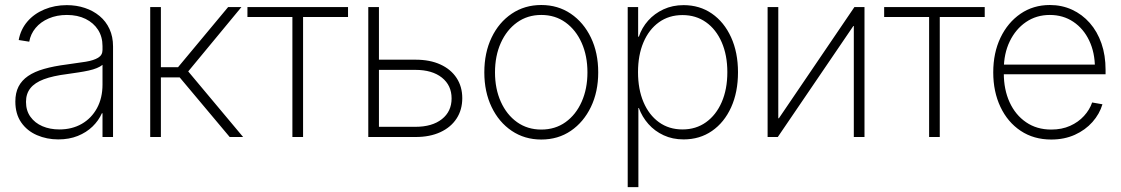

<svg xmlns="http://www.w3.org/2000/svg" viewBox="-20 -558 4565 782"><path d="M217.3 9.8Q170.4 9.8 130.4 -7.6Q90.3 -24.9 66.4 -59.3Q42.5 -93.8 42.5 -144.5Q42.5 -179.7 55.4 -205.1Q68.4 -230.5 94.2 -248.3Q120.1 -266.1 159.4 -277.3Q198.7 -288.6 252 -295.4Q296.9 -301.3 329.3 -306.6Q361.8 -312 379.6 -322.8Q397.5 -333.5 397.5 -354.5V-370.1Q397.5 -408.2 379.4 -436.5Q361.3 -464.8 328.6 -481Q295.9 -497.1 252.4 -497.1Q211.4 -497.1 178.5 -482.9Q145.5 -468.8 125 -444.1Q104.5 -419.4 99.1 -388.2L56.2 -395Q64 -438 91.3 -470Q118.7 -502 160.6 -519.5Q202.6 -537.1 252 -537.1Q291.5 -537.1 325.7 -525.6Q359.9 -514.2 385.7 -492.7Q411.6 -471.2 426 -439.9Q440.4 -408.7 440.4 -369.1V0H397.5V-96.7H395Q381.8 -66.9 356.9 -42.7Q332 -18.6 296.9 -4.4Q261.7 9.8 217.3 9.8ZM221.7 -30.8Q273.4 -30.8 313 -53.5Q352.5 -76.2 375 -117.4Q397.5 -158.7 397.5 -213.9V-293.9Q388.7 -286.6 374.5 -280.8Q360.4 -274.9 341.6 -270.8Q322.8 -266.6 300.3 -263.2Q277.8 -259.8 253.4 -256.3Q195.3 -249 158.4 -235.1Q121.6 -221.2 103.8 -198.7Q85.9 -176.3 85.9 -143.1Q85.9 -107.4 104 -82.3Q122.1 -57.1 152.8 -43.9Q183.6 -30.8 221.7 -30.8Z M591.8 0V-529.3H635.3V-284.2H705.1L909.2 -529.3H963.4L746.6 -267.1L970.2 0H915.5L711.9 -242.7H635.3V0Z M1170.9 0V-488.8H987.8V-529.3H1397.5V-488.8H1214.4V0Z M1512.7 -314.9H1672.9Q1731 -314.9 1773.7 -295.4Q1816.4 -275.9 1839.6 -240.5Q1862.8 -205.1 1862.8 -158.2Q1862.8 -110.8 1839.6 -75.2Q1816.4 -39.6 1773.7 -19.8Q1731 0 1672.9 0H1480V-529.3H1523.4V-41.5H1671.9Q1740.2 -41.5 1779.8 -72.8Q1819.3 -104 1819.3 -157.2Q1819.3 -210.4 1779.8 -241.9Q1740.2 -273.4 1671.9 -273.4H1512.7Z M2184.6 10.3Q2116.7 10.3 2064.2 -25.1Q2011.7 -60.5 1982.2 -122.3Q1952.6 -184.1 1952.6 -263.2Q1952.6 -343.3 1982.2 -405Q2011.7 -466.8 2064.2 -502.2Q2116.7 -537.6 2184.6 -537.6Q2252.4 -537.6 2304.7 -502.2Q2356.9 -466.8 2386.7 -405Q2416.5 -343.3 2416.5 -263.2Q2416.5 -184.1 2386.7 -122.3Q2356.9 -60.5 2304.9 -25.1Q2252.9 10.3 2184.6 10.3ZM2184.6 -30.3Q2241.2 -30.3 2283.4 -60.5Q2325.7 -90.8 2349.1 -143.6Q2372.6 -196.3 2372.6 -263.2Q2372.6 -330.6 2349.1 -383.3Q2325.7 -436 2283.4 -466.6Q2241.2 -497.1 2184.6 -497.1Q2128.4 -497.1 2085.9 -466.6Q2043.5 -436 2019.8 -383.3Q1996.1 -330.6 1996.1 -263.2Q1996.1 -196.3 2019.8 -143.6Q2043.5 -90.8 2085.9 -60.5Q2128.4 -30.3 2184.6 -30.3Z M2536.6 204.1V-529.3H2579.1V-408.7H2582Q2594.2 -445.3 2619.9 -474.1Q2645.5 -502.9 2682.4 -520Q2719.2 -537.1 2764.2 -537.1Q2829.6 -537.1 2879.4 -502.7Q2929.2 -468.3 2957.5 -406.5Q2985.8 -344.7 2985.8 -263.7Q2985.8 -182.6 2957.8 -120.8Q2929.7 -59.1 2879.9 -24.7Q2830.1 9.8 2764.2 9.8Q2719.2 9.8 2682.9 -7.1Q2646.5 -23.9 2620.8 -53Q2595.2 -82 2582 -118.2H2580.1V204.1ZM2759.8 -30.8Q2814.5 -30.8 2855.5 -60.1Q2896.5 -89.4 2919.4 -141.8Q2942.4 -194.3 2942.4 -264.2Q2942.4 -333.5 2919.4 -386Q2896.5 -438.5 2855.5 -467.5Q2814.5 -496.6 2759.8 -496.6Q2704.6 -496.6 2663.8 -467.3Q2623 -438 2600.8 -385.7Q2578.6 -333.5 2578.6 -264.2Q2578.6 -194.8 2600.8 -142.3Q2623 -89.8 2663.8 -60.3Q2704.6 -30.8 2759.8 -30.8Z M3501 0H3457.5V-452.1H3455.6L3147.9 0H3106.4V-529.3H3149.9V-76.2H3152.3L3460 -529.3H3501Z M3764.2 0V-488.8H3581.1V-529.3H3990.7V-488.8H3807.6V0Z M4261.7 10.3Q4190.4 10.3 4137.2 -25.1Q4084 -60.5 4054.7 -122.6Q4025.4 -184.6 4025.4 -263.2Q4025.4 -342.8 4054.9 -404.5Q4084.5 -466.3 4136.5 -502Q4188.5 -537.6 4255.9 -537.6Q4304.7 -537.6 4346.2 -518.6Q4387.7 -499.5 4418.5 -464.6Q4449.2 -429.7 4466.1 -381.3Q4482.9 -333 4482.9 -273.4V-255.4H4049.8V-294.9H4458.5L4439.5 -281.7Q4439.5 -343.8 4416.3 -392.6Q4393.1 -441.4 4351.6 -469.2Q4310.1 -497.1 4255.9 -497.1Q4201.2 -497.1 4158.9 -468.3Q4116.7 -439.5 4092.5 -389.4Q4068.4 -339.4 4068.4 -274.9V-259.8Q4068.4 -193.4 4092 -141.6Q4115.7 -89.8 4159.2 -60.1Q4202.6 -30.3 4261.7 -30.3Q4304.7 -30.3 4338.4 -45.4Q4372.1 -60.5 4395 -85.7Q4418 -110.8 4428.2 -140.6L4470.2 -133.3Q4458.5 -93.8 4429.4 -61Q4400.4 -28.3 4357.7 -9Q4314.9 10.3 4261.7 10.3Z"/></svg>

Font: Inter 24pt ExtraLight
Style: Regular
Weight: 250
Designer: Rasmus Andersson
Foundry: rsms
Version: Version 4.001;git-66647c0bb